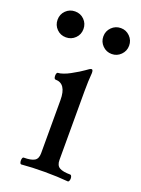

<svg xmlns="http://www.w3.org/2000/svg" viewBox="-141 -674 538 735"><g transform="rotate(20 128.0 -306.5)"><path d="M237.8 -10.3Q237.8 -4.4 235.8 -0.2Q233.9 3.9 231 3.9Q188.5 0 136.2 0Q83.5 0 41 3.9Q38.1 3.9 36.4 -0.2Q34.7 -4.4 34.7 -10.3Q34.7 -16.1 36.4 -20Q38.1 -23.9 41 -23.9Q71.3 -23.9 84.7 -32Q98.1 -40 98.1 -62V-278.8Q98.1 -346.2 53.2 -346.2Q50.3 -346.2 48.6 -350.1Q46.9 -354 46.9 -359.9Q46.9 -365.7 48.6 -369.6Q50.3 -373.5 53.2 -373.5Q61 -373.5 74.5 -378.2Q87.9 -382.8 101.1 -390.1Q134.8 -408.7 148.4 -418.9Q164.1 -431.2 169.9 -431.2Q175.8 -431.2 175.8 -417.5Q172.9 -384.3 172.9 -342.3V-62Q172.9 -40 186.8 -32Q200.7 -23.9 231 -23.9Q233.9 -23.9 235.8 -19.8Q237.8 -15.6 237.8 -10.3ZM-17.6 -564.5Q-17.6 -586.9 -2.2 -602.1Q13.2 -617.2 35.2 -617.2Q57.6 -617.2 72.8 -601.8Q87.9 -586.4 87.9 -564.5Q87.9 -542 72.5 -526.9Q57.1 -511.7 35.2 -511.7Q12.7 -511.7 -2.4 -527.1Q-17.6 -542.5 -17.6 -564.5ZM168.9 -564.5Q168.9 -586.4 184.3 -601.8Q199.7 -617.2 221.7 -617.2Q243.2 -617.2 258.5 -601.8Q273.9 -586.4 273.9 -564.5Q273.9 -542.5 258.5 -527.1Q243.2 -511.7 221.7 -511.7Q199.7 -511.7 184.3 -527.1Q168.9 -542.5 168.9 -564.5Z"/></g></svg>

Font: JuniusX
Style: Regular
Weight: 400
Designer: Peter S. Baker
Foundry: Briery Creek Software
Version: Version 1.004